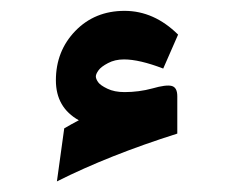

<svg xmlns="http://www.w3.org/2000/svg" viewBox="-20 -1200 432 359"><path d="M86.4 -860.8 100.1 -960Q114.3 -968.3 127.4 -975.1Q84.5 -999 84.5 -1049.8Q84.5 -1104.5 120.8 -1142.1Q157.2 -1179.7 212.9 -1179.7Q268.1 -1179.7 313 -1135.3L285.2 -1071.8Q240.7 -1088.9 211.9 -1088.9Q194.8 -1088.9 181.9 -1082Q168.9 -1075.2 164.1 -1068.4Q159.2 -1061.5 159.2 -1057.1Q159.2 -1052.7 163.3 -1046.6Q167.5 -1040.5 180.7 -1034.2Q193.8 -1027.8 212.9 -1027.8Q239.7 -1027.8 265.1 -1034.7Q290.5 -1042 301 -1039.3Q311.5 -1036.6 311.5 -1020V-950.2Q183.6 -909.7 86.4 -860.8Z"/></svg>

Font: Sahel Black FD-WOL
Style: Black-FD-WOL
Weight: 900
Foundry: Saber Rastikerdar (saber.rastikerdar@gmail.com)
Version: Version 2.0.2